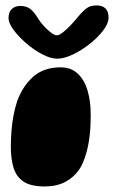

<svg xmlns="http://www.w3.org/2000/svg" viewBox="-20 -667 422 710"><path d="M144.5 22.5Q94.5 22.5 67.5 4.8Q40.5 -13 30.2 -46.2Q20 -79.5 20 -125.5Q20 -140 20.8 -154.8Q21.5 -169.5 22.5 -184Q23.5 -198.5 25.5 -212.5Q27.5 -226.5 30 -240Q32.5 -253.5 35.8 -266.5Q39 -279.5 43 -291.5Q63 -347.5 102.2 -382.8Q141.5 -418 204 -418Q242.5 -418 267.2 -395Q292 -372 303.8 -332.2Q315.5 -292.5 315.5 -241.5Q315.5 -220.5 314.5 -200.8Q313.5 -181 311.2 -162.8Q309 -144.5 305.5 -127.2Q302 -110 297.2 -94.8Q292.5 -79.5 286.8 -65.8Q281 -52 273.5 -41Q253 -11 221.2 5.8Q189.5 22.5 144.5 22.5ZM191 -450Q167.5 -450 136.8 -466Q106 -482 77.5 -506.5Q49 -531 30.2 -556.5Q11.5 -582 11.5 -600.5Q11.5 -622 23.5 -633.5Q35.5 -645 54.5 -645Q80 -645 94.5 -632Q109 -619 121.5 -597.5Q130 -584 143 -569.8Q156 -555.5 169 -546Q182 -536.5 190.5 -536.5Q199 -536.5 212.5 -547.2Q226 -558 240.5 -573Q255 -588 265.5 -601.5Q282 -621.5 297.2 -634.2Q312.5 -647 336.5 -647Q381.5 -647 381.5 -601.5Q381.5 -581 362 -555Q342.5 -529 312.2 -505Q282 -481 249.5 -465.5Q217 -450 191 -450Z"/></svg>

Font: Gluten ExtraBold
Style: Regular
Weight: 800
Designer: Tyler Finck
Foundry: Etcetera Type Company
Version: Version 1.300